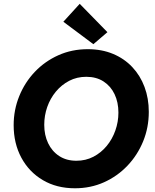

<svg xmlns="http://www.w3.org/2000/svg" viewBox="-20 -988 820 1015"><path d="M376 7.3Q279.3 7.3 206.3 -35.9Q133.3 -79.1 92.8 -154.5Q52.2 -230 52.2 -326.2Q52.2 -407.2 81.8 -480Q111.3 -552.7 164.3 -608.4Q217.3 -664.1 288.6 -696Q359.9 -728 443.8 -728Q518.1 -728 577.6 -703.1Q637.2 -678.2 679.4 -633.3Q721.7 -588.4 744.1 -528.1Q766.6 -467.8 766.6 -396.5Q766.6 -314 736.8 -241Q707 -168 653.8 -112.1Q600.6 -56.2 529.8 -24.4Q459 7.3 376 7.3ZM383.8 -138.2Q433.1 -138.2 473.9 -159.4Q514.6 -180.7 544.2 -216.6Q573.7 -252.4 589.8 -298.1Q606 -343.8 606 -392.6Q606 -447.3 585.7 -490Q565.4 -532.7 527.3 -557.4Q489.3 -582 436 -582Q386.7 -582 345.9 -560.8Q305.2 -539.6 275.4 -503.7Q245.6 -467.8 229.7 -422.4Q213.9 -377 213.9 -328.1Q213.9 -273.9 234.4 -231Q254.9 -188 293 -163.1Q331.1 -138.2 383.8 -138.2ZM473.6 -754.4 314.9 -873 401.4 -967.8 547.9 -817.9Z"/></svg>

Font: Reddit Sans ExtraBold
Style: Italic
Weight: 800
Italic angle: -11.25°
Designer: Stephen Hutchings
Version: Version 1.013